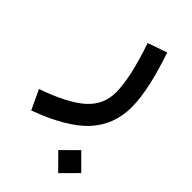

<svg xmlns="http://www.w3.org/2000/svg" viewBox="-317 -392 831 831"><g transform="rotate(45 98.0 23.5)"><path d="M218.8 375 289.1 304.2 218.8 233.9 148.4 304.2ZM94.2 -296.9C110.8 -249.5 124 -204.1 134.3 -160.2C144 -116.2 148.9 -79.1 148.9 -49.3C148.9 2 129.4 44.9 89.8 79.6C50.3 114.3 -12.2 146.5 -97.7 176.3L-55.7 265.6C47.4 228 123 184.1 170.9 133.8C218.3 83 242.2 21 242.2 -51.8C242.2 -126.5 219.7 -220.2 183.1 -328.1Z"/></g></svg>

Font: Estedad Medium
Style: Regular
Weight: 500
Designer: Amin Abedi
Version: Version 7.3